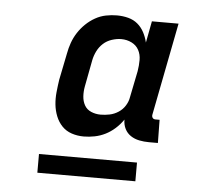

<svg xmlns="http://www.w3.org/2000/svg" viewBox="-43 -728 636 603"><g transform="rotate(5 275.0 -426.0)"><path d="M231 -295Q211 -295 193 -301Q175 -307 162.5 -320Q150 -333 143 -350.5Q136 -368 134 -387Q132 -406 134 -426Q136 -446 139 -466L156 -550Q159 -567 165 -584Q171 -601 181 -616.5Q191 -632 204.5 -645Q218 -658 234 -667Q250 -676 267.5 -679.5Q285 -683 302 -683Q321 -683 338 -678.5Q355 -674 367.5 -663.5Q380 -653 388 -638Q396 -623 400 -606L413 -674H497L440 -382Q439 -376 442 -372Q445 -368 451 -368H464L465 -295H437Q421 -295 406 -298Q391 -301 379 -309Q367 -317 360.5 -330Q354 -343 354 -359Q343 -343 329 -330.5Q315 -318 299 -310Q283 -302 265.5 -298.5Q248 -295 231 -295ZM278 -368Q292 -368 306.5 -371Q321 -374 334 -382.5Q347 -391 355 -404Q363 -417 365 -430L382 -514Q385 -532 385 -549.5Q385 -567 377.5 -581Q370 -595 355 -602.5Q340 -610 322 -610Q308 -610 292.5 -605Q277 -600 265.5 -589.5Q254 -579 247 -565Q240 -551 237 -536L221 -452Q218 -436 219 -420.5Q220 -405 227 -392.5Q234 -380 248 -374Q262 -368 278 -368ZM405 -169H96V-228H405Z"/></g></svg>

Font: Lode Dark
Style: Bold Italic
Weight: 700
Italic angle: -11°
Monospace: yes
Designer: Belleve Invis
Foundry: Belleve Invis
Version: Version 29.2.0; ttfautohint (v1.8.3)